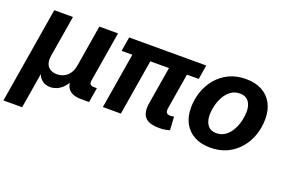

<svg xmlns="http://www.w3.org/2000/svg" viewBox="-114 -879 2085 1409"><g transform="rotate(20 928.5 -174.5)"><path d="M-16.2 204.1 107.8 -545.9H253.7L200.3 -223.3Q194.1 -185.2 203.7 -160.2Q213.2 -135.2 234.7 -123Q256.2 -110.7 285.5 -110.7Q316 -110.7 341 -123.3Q366 -135.9 383.1 -160.9Q400.3 -185.9 406.4 -223.3L459.8 -545.9H605.7L540.9 -154.4Q537.6 -133.9 545.6 -124.4Q553.7 -115 575.5 -115H597.3L578.3 0H516.4Q445.9 0 416.7 -35.9Q387.5 -71.8 398.8 -139.7L407.1 -189H431.1Q422.3 -134.6 404.2 -98.7Q386.1 -62.9 363.2 -42.5Q340.3 -22 316.4 -13.4Q292.5 -4.8 271.8 -4.8Q250.4 -4.8 228.9 -13.4Q207.4 -22 191.1 -42.6Q174.8 -63.1 168.4 -98.8Q162 -134.6 170.8 -189H194.8L129.7 204.1Z M1128.1 3.4Q1044.2 3.4 1013.9 -32.6Q983.6 -68.6 995.5 -141.7L1057.2 -514.1H1197.8L1139 -159.7Q1134.5 -133.6 1141.7 -121.6Q1148.8 -109.6 1171.1 -109.6Q1182.9 -109.6 1189.5 -110.4Q1196.2 -111.2 1200.9 -112.9L1207.1 -8.3Q1195.6 -4.6 1174.8 -0.6Q1154 3.4 1128.1 3.4ZM686 0 771.2 -514.1H911.6L826.6 0ZM674.2 -434.5 692.5 -545.9H1294.7L1276.5 -434.5Z M1527.1 10.7Q1453.3 10.7 1401.4 -17.6Q1349.6 -45.8 1322.2 -97.2Q1294.9 -148.5 1294.9 -217.2Q1294.9 -283 1315.8 -343.2Q1336.7 -403.4 1376.7 -450.7Q1416.6 -498 1473.9 -525.4Q1531.2 -552.7 1604.4 -552.7Q1677.9 -552.7 1729.9 -524.6Q1781.8 -496.5 1809.1 -445.1Q1836.5 -393.8 1836.5 -324.6Q1836.5 -258.7 1815.7 -198.5Q1795 -138.2 1754.9 -91.1Q1714.9 -43.9 1657.6 -16.6Q1600.3 10.7 1527.1 10.7ZM1532.2 -104.6Q1573 -104.6 1602.8 -126.5Q1632.5 -148.3 1651.7 -182.7Q1670.9 -217.1 1680.1 -256Q1689.3 -294.9 1689.3 -328.7Q1689.3 -361.5 1679.3 -385.9Q1669.3 -410.3 1649.4 -423.9Q1629.4 -437.5 1599 -437.5Q1558.2 -437.5 1528.4 -415.9Q1498.6 -394.3 1479.5 -360.1Q1460.3 -325.8 1451.1 -287.1Q1441.8 -248.3 1441.8 -214Q1441.8 -165.1 1464.4 -134.9Q1486.9 -104.6 1532.2 -104.6Z"/></g></svg>

Font: Adwaita Sans
Style: Italic
Weight: 400
Italic angle: -9.39999°
Designer: Rasmus Andersson
Foundry: rsms
Version: Version 4.001;git-9221beed3